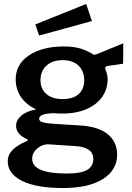

<svg xmlns="http://www.w3.org/2000/svg" viewBox="-20 -772 664 967"><path d="M91 139C139 163 207.7 175 297 175C383.7 175 450.8 159.8 498.5 129.5C546.2 99.2 570 58.3 570 7C570 -35 554.7 -69 524 -95C493.3 -121 447 -136 385 -140L273 -147C236.3 -149 211.2 -151.8 197.5 -155.5C183.8 -159.2 177 -165.3 177 -174C177 -190.7 200.7 -200 248 -202C264 -200.7 278.3 -200 291 -200C341 -200 383.3 -207.8 418 -223.5C452.7 -239.2 478.7 -260 496 -286C513.3 -312 522 -340.7 522 -372C522 -388.7 518.7 -404.3 512 -419C510.7 -424.3 510 -427.7 510 -429C510 -432.3 511.5 -435 514.5 -437C517.5 -439 522.7 -440.3 530 -441C532.7 -441.7 547 -443.7 573 -447L600 -451L601 -554L482 -505C468 -499 458.7 -496 454 -496C452.7 -496 451.7 -496.3 451 -497C430.3 -510.3 408.5 -520.5 385.5 -527.5C362.5 -534.5 334.3 -538 301 -538C229.7 -538 171.5 -523.2 126.5 -493.5C81.5 -463.8 59 -423 59 -371C59 -339.7 67.5 -311 84.5 -285C101.5 -259 127.3 -237.7 162 -221C129.3 -215 104.3 -204.5 87 -189.5C69.7 -174.5 61 -157.7 61 -139C61 -124.3 65.7 -111.3 75 -100C84.3 -88.7 97.3 -79.3 114 -72C118 -70 120 -68 120 -66C120 -64 118 -62.3 114 -61C82.7 -47.7 59 -32.8 43 -16.5C27 -0.2 19 19 19 41C19 82.3 43 115 91 139ZM376 -298C357.3 -281.3 330.3 -273 295 -273C260.3 -273 233.2 -281.5 213.5 -298.5C193.8 -315.5 184 -338.7 184 -368C184 -398.7 194 -423.2 214 -441.5C234 -459.8 261 -469 295 -469C329.7 -469 356.5 -459.8 375.5 -441.5C394.5 -423.2 404 -398.7 404 -368C404 -338 394.7 -314.7 376 -298ZM418.5 84C397.5 96 363.7 102 317 102C259 102 215.3 95.8 186 83.5C156.7 71.2 142 52.3 142 27C142 7 150.8 -10.3 168.5 -25C186.2 -39.7 206 -46.3 228 -45L362 -36C420.7 -32 450 -10.3 450 29C450 53.7 439.5 72 418.5 84ZM443 -666 414 -752 158 -649 177 -593Z"/></svg>

Font: Morrison SemiBold
Style: Regular
Weight: 600
Designer: Pablo Impallari, Rodrigo Fuenzalida (Modified by Dan O. Williams)
Version: Version 0.030; ttfautohint (v1.8.1)